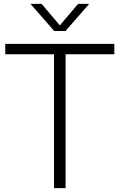

<svg xmlns="http://www.w3.org/2000/svg" viewBox="-20 -965 614 985"><path d="M257 0V-686.5H7V-740H566.5V-686.5H316.5V0ZM258 -806 136.5 -945H193.5L294.5 -826H279.5L380.5 -945H437.5L316 -806Z"/></svg>

Font: Encode Sans Condensed Thin Light
Style: Regular
Weight: 300
Version: Version 3.002